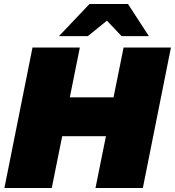

<svg xmlns="http://www.w3.org/2000/svg" viewBox="-20 -937 872 957"><path d="M832 -700 692 0H456L508 -258H290L238 0H2L142 -700H378L328 -452H546L596 -700ZM586 -757 513 -834 418 -757H274L426 -917H618L722 -757Z"/></svg>

Font: Montserrat Alternates Black
Style: Italic
Weight: 900
Italic angle: -11.3°
Designer: Julieta Ulanovsky
Foundry: Julieta Ulanovsky
Version: Version 7.200